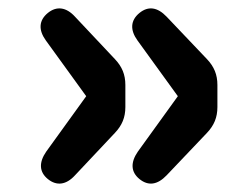

<svg xmlns="http://www.w3.org/2000/svg" viewBox="-20 -479 597 461"><path d="M95 -49C116 -32 139 -35 160 -58L256 -160C273 -178 281 -197 281 -222V-275C281 -300 273 -319 256 -337L160 -439C139 -462 116 -465 95 -448C73 -430 72 -407 90 -382L187 -248L91 -115C73 -89 74 -66 95 -49ZM310 -382 407 -248 311 -115C293 -89 294 -66 315 -49C336 -32 358 -35 380 -58L477 -160C494 -178 502 -197 502 -222V-275C502 -300 494 -319 477 -337L380 -439C358 -462 336 -465 315 -448C293 -430 292 -407 310 -382Z"/></svg>

Font: コーポレート・ロゴ（ラウンド）ver3 Bold
Style: Regular
Weight: 700
Designer: [KANA_main] LOGOTYPE.JP [Source Han Sans] Ryoko NISHIZUKA 西塚涼子 (kana, bopomofo & ideographs); Paul D. Hunt (Latin, Greek
Version: Version 12.001;FEAKit 1.0